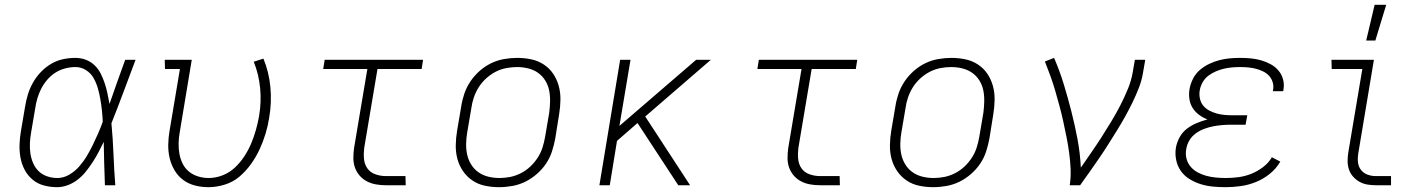

<svg xmlns="http://www.w3.org/2000/svg" viewBox="-20 -768 5890 796"><path d="M217 8Q189 8 162.5 1Q136 -6 115.5 -23Q95 -40 82.5 -63.5Q70 -87 65 -114Q60 -141 61 -169Q62 -197 67 -226L84 -326Q88 -351 95.5 -376Q103 -401 116.5 -425Q130 -449 149 -469Q168 -489 191.5 -503Q215 -517 241 -522.5Q267 -528 292 -528Q316 -528 336.5 -520Q357 -512 372.5 -497Q388 -482 397.5 -463Q407 -444 414 -423Q421 -402 425.5 -380.5Q430 -359 434 -337Q450 -383 466 -428.5Q482 -474 499 -520H542Q517 -454 492.5 -388Q468 -322 442 -257Q448 -193 450.5 -128.5Q453 -64 458 0H415Q413 -45 412 -90Q411 -135 410 -180Q400 -159 389 -138Q378 -117 365 -97Q352 -77 337 -58Q322 -39 303 -24Q284 -9 261.5 -0.5Q239 8 217 8ZM218 -30Q243 -30 266.5 -43.5Q290 -57 308 -77.5Q326 -98 339.5 -120.5Q353 -143 364.5 -166.5Q376 -190 386.5 -214Q397 -238 406 -263Q405 -287 402.5 -310.5Q400 -334 396 -357Q392 -380 385.5 -402.5Q379 -425 368 -444.5Q357 -464 337 -477Q317 -490 293 -490Q272 -490 250.5 -484.5Q229 -479 210 -467Q191 -455 176 -437.5Q161 -420 151 -400.5Q141 -381 135 -360.5Q129 -340 126 -319L109 -219Q105 -197 104 -175Q103 -153 106 -132Q109 -111 117.5 -91.5Q126 -72 140.5 -58Q155 -44 175.5 -37Q196 -30 218 -30Z M844 8Q815 8 788 1Q761 -6 739.5 -22Q718 -38 704 -61.5Q690 -85 683.5 -112Q677 -139 677.5 -168Q678 -197 683 -226L726 -482H664L663 -520H775L725 -219Q721 -197 720.5 -174Q720 -151 724 -129.5Q728 -108 737.5 -89Q747 -70 763.5 -56.5Q780 -43 801.5 -36.5Q823 -30 845 -30Q874 -30 902.5 -41Q931 -52 953.5 -73Q976 -94 993 -120Q1010 -146 1021.5 -173.5Q1033 -201 1041 -229.5Q1049 -258 1054 -286Q1064 -345 1058.5 -402.5Q1053 -460 1032 -512L1072 -525Q1095 -470 1101 -407Q1107 -344 1096 -280Q1091 -247 1081 -214Q1071 -181 1056.5 -149.5Q1042 -118 1021 -88.5Q1000 -59 973 -36Q946 -13 911.5 -2.5Q877 8 844 8Z M1580 0Q1559 0 1539 -3.5Q1519 -7 1501.5 -16Q1484 -25 1471 -40Q1458 -55 1451.5 -73.5Q1445 -92 1445 -113Q1445 -134 1448 -155L1503 -482H1320L1326 -520H1734L1728 -482H1545L1490 -155Q1487 -132 1489 -109.5Q1491 -87 1503 -70Q1515 -53 1536 -45.5Q1557 -38 1580 -38H1661L1662 0Z M2049 8Q2019 8 1990.5 2Q1962 -4 1939 -19.5Q1916 -35 1900 -58Q1884 -81 1876.5 -108.5Q1869 -136 1869.5 -166Q1870 -196 1875 -226L1892 -326Q1896 -353 1905 -379.5Q1914 -406 1930 -430Q1946 -454 1968 -473.5Q1990 -493 2015.5 -505.5Q2041 -518 2069 -523Q2097 -528 2124 -528Q2154 -528 2182.5 -522Q2211 -516 2234.5 -500.5Q2258 -485 2273.5 -462Q2289 -439 2296.5 -411.5Q2304 -384 2303.5 -354Q2303 -324 2298 -294L2282 -194Q2277 -167 2268.5 -140.5Q2260 -114 2244 -90Q2228 -66 2205.5 -46.5Q2183 -27 2157.5 -14.5Q2132 -2 2104 3Q2076 8 2049 8ZM2051 -30Q2073 -30 2095.5 -34.5Q2118 -39 2139.5 -50Q2161 -61 2178.5 -77.5Q2196 -94 2209 -114Q2222 -134 2229 -156Q2236 -178 2240 -201L2257 -301Q2260 -324 2260.5 -348Q2261 -372 2256.5 -394Q2252 -416 2240 -435Q2228 -454 2210 -466.5Q2192 -479 2169.5 -484.5Q2147 -490 2123 -490Q2101 -490 2078 -485.5Q2055 -481 2034 -470Q2013 -459 1995 -442.5Q1977 -426 1964.5 -406Q1952 -386 1944.5 -364Q1937 -342 1934 -319L1917 -219Q1913 -196 1912.5 -172Q1912 -148 1917 -126Q1922 -104 1934 -85Q1946 -66 1964 -53.5Q1982 -41 2004.5 -35.5Q2027 -30 2051 -30Z M2465 0 2551 -520H2594L2548 -246L2866 -520H2927L2655 -285L2841 0H2792L2623 -258L2538 -184L2508 0Z M3380 0Q3359 0 3339 -3.5Q3319 -7 3301.5 -16Q3284 -25 3271 -40Q3258 -55 3251.5 -73.5Q3245 -92 3245 -113Q3245 -134 3248 -155L3303 -482H3120L3126 -520H3534L3528 -482H3345L3290 -155Q3287 -132 3289 -109.5Q3291 -87 3303 -70Q3315 -53 3336 -45.5Q3357 -38 3380 -38H3461L3462 0Z M3849 8Q3819 8 3790.5 2Q3762 -4 3739 -19.5Q3716 -35 3700 -58Q3684 -81 3676.5 -108.5Q3669 -136 3669.5 -166Q3670 -196 3675 -226L3692 -326Q3696 -353 3705 -379.5Q3714 -406 3730 -430Q3746 -454 3768 -473.5Q3790 -493 3815.5 -505.5Q3841 -518 3869 -523Q3897 -528 3924 -528Q3954 -528 3982.5 -522Q4011 -516 4034.5 -500.5Q4058 -485 4073.5 -462Q4089 -439 4096.5 -411.5Q4104 -384 4103.5 -354Q4103 -324 4098 -294L4082 -194Q4077 -167 4068.5 -140.5Q4060 -114 4044 -90Q4028 -66 4005.5 -46.5Q3983 -27 3957.5 -14.5Q3932 -2 3904 3Q3876 8 3849 8ZM3851 -30Q3873 -30 3895.5 -34.5Q3918 -39 3939.5 -50Q3961 -61 3978.5 -77.5Q3996 -94 4009 -114Q4022 -134 4029 -156Q4036 -178 4040 -201L4057 -301Q4060 -324 4060.5 -348Q4061 -372 4056.5 -394Q4052 -416 4040 -435Q4028 -454 4010 -466.5Q3992 -479 3969.5 -484.5Q3947 -490 3923 -490Q3901 -490 3878 -485.5Q3855 -481 3834 -470Q3813 -459 3795 -442.5Q3777 -426 3764.5 -406Q3752 -386 3744.5 -364Q3737 -342 3734 -319L3717 -219Q3713 -196 3712.5 -172Q3712 -148 3717 -126Q3722 -104 3734 -85Q3746 -66 3764 -53.5Q3782 -41 3804.5 -35.5Q3827 -30 3851 -30Z M4415 0Q4420 -34 4418.5 -68Q4417 -102 4412.5 -135Q4408 -168 4401.5 -200.5Q4395 -233 4388 -265Q4381 -297 4372.5 -328.5Q4364 -360 4355 -391Q4346 -422 4335 -452.5Q4324 -483 4312 -513L4350 -528Q4373 -475 4390 -419.5Q4407 -364 4421.5 -307Q4436 -250 4447 -192Q4458 -134 4461 -73Q4483 -105 4504.5 -136Q4526 -167 4546.5 -199Q4567 -231 4587 -264Q4607 -297 4624 -330Q4641 -363 4655.5 -398Q4670 -433 4676 -468L4685 -520H4728L4719 -468Q4714 -436 4702 -405Q4690 -374 4675.5 -344Q4661 -314 4644.5 -284.5Q4628 -255 4610 -226Q4592 -197 4574 -168.5Q4556 -140 4536.5 -111.5Q4517 -83 4497.5 -55.5Q4478 -28 4458 0Z M5061 8Q5034 8 5008 5.5Q4982 3 4958 -4.5Q4934 -12 4912.5 -25Q4891 -38 4876.5 -58Q4862 -78 4856.5 -103.5Q4851 -129 4855 -155Q4859 -178 4870.5 -199Q4882 -220 4901 -234.5Q4920 -249 4942 -258Q4964 -267 4986 -273Q4967 -280 4951 -292Q4935 -304 4924.5 -320.5Q4914 -337 4911 -358Q4908 -379 4912 -401Q4916 -422 4926.5 -442.5Q4937 -463 4954.5 -478Q4972 -493 4993 -503Q5014 -513 5035 -518.5Q5056 -524 5078 -526Q5100 -528 5121 -528Q5144 -528 5165.5 -526Q5187 -524 5208 -518Q5229 -512 5247.5 -502Q5266 -492 5279.5 -476.5Q5293 -461 5299 -440Q5305 -419 5301 -397L5300 -390H5257L5258 -395Q5261 -411 5256.5 -426.5Q5252 -442 5241.5 -453.5Q5231 -465 5216.5 -472Q5202 -479 5186.5 -483Q5171 -487 5154.5 -488.5Q5138 -490 5121 -490Q5105 -490 5087.5 -488.5Q5070 -487 5053.5 -483Q5037 -479 5020.5 -472Q5004 -465 4989.5 -454Q4975 -443 4966 -427Q4957 -411 4954 -394Q4951 -377 4954.5 -360Q4958 -343 4968 -330.5Q4978 -318 4993 -310Q5008 -302 5024 -297.5Q5040 -293 5057 -291.5Q5074 -290 5092 -290H5151L5144 -251H5085Q5066 -251 5047.5 -249.5Q5029 -248 5010.5 -244.5Q4992 -241 4973 -234Q4954 -227 4937.5 -215Q4921 -203 4911 -186Q4901 -169 4898 -150Q4894 -130 4899 -110.5Q4904 -91 4916.5 -76.5Q4929 -62 4946 -53Q4963 -44 4981.5 -39Q5000 -34 5020.5 -32Q5041 -30 5062 -30Q5088 -30 5114.5 -33.5Q5141 -37 5166.5 -47Q5192 -57 5215.5 -74.5Q5239 -92 5253 -116L5288 -98Q5271 -69 5244.5 -47.5Q5218 -26 5187 -13.5Q5156 -1 5124 3.5Q5092 8 5061 8Z M5685 0Q5666 0 5648.5 -3Q5631 -6 5616 -14.5Q5601 -23 5589.5 -36Q5578 -49 5572.5 -65.5Q5567 -82 5567 -100.5Q5567 -119 5570 -137L5628 -482H5501L5500 -520H5676L5611 -131Q5608 -113 5610 -95Q5612 -77 5622.5 -63.5Q5633 -50 5649.5 -44Q5666 -38 5684 -38H5747V0ZM5644 -600 5679 -748H5727L5682 -600Z"/></svg>

Font: Iosevka Etoile Extralight
Style: Italic
Weight: 200
Italic angle: -9°
Designer: Belleve Invis
Foundry: Belleve Invis
Version: Version 22.1.2; ttfautohint (v1.8.4)